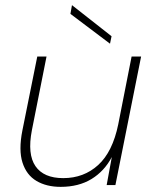

<svg xmlns="http://www.w3.org/2000/svg" viewBox="-20 -720 601 747"><path d="M429 0H395L415 -109Q386 -54 336 -23.5Q286 7 216 7Q161 7 122 -16Q83 -39 67.5 -87.5Q52 -136 67 -212L125 -500H161L104 -213Q86 -120 118 -73.5Q150 -27 226 -27Q306 -27 362 -78Q418 -129 440 -236L492 -500H529ZM260 -700 414 -579 408 -550 254 -666Z"/></svg>

Font: Albert Sans ExtraLight
Style: Italic
Weight: 250
Italic angle: -11.25°
Designer: Andreas Rasmussen
Foundry: a.Foundry
Version: Version 1.025